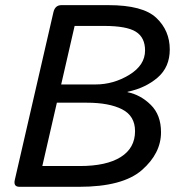

<svg xmlns="http://www.w3.org/2000/svg" viewBox="-20 -720 693 740"><path d="M55.2 0Q30.8 0 37.1 -26.9L186 -673.3Q192.4 -700.2 216.8 -700.2H397.5Q530.8 -700.2 582.5 -651.1Q634.3 -602.1 634.3 -529.3Q634.3 -461.4 587.6 -421.1Q541 -380.9 471.7 -366.2V-364.7Q522 -354.5 561.3 -315.7Q600.6 -276.9 600.6 -210.4Q600.6 -128.9 526.9 -64.5Q453.1 0 284.7 0ZM143.1 -80.1H287.6Q390.1 -80.1 445.3 -114.7Q500.5 -149.4 500.5 -214.4Q500.5 -273.4 450.4 -298.8Q400.4 -324.2 314.5 -324.2H199.2ZM215.8 -394.5H348.1Q417.5 -394.5 478.3 -431.6Q539.1 -468.8 539.1 -525.4Q539.1 -575.7 503.4 -597.9Q467.8 -620.1 380.4 -620.1H267.6Z"/></svg>

Font: Istok Web
Style: Italic
Weight: 400
Italic angle: -13°
Designer: Andrey V. Panov
Foundry: Andrey V. Panov
Version: Version 1.0.2g